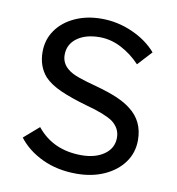

<svg xmlns="http://www.w3.org/2000/svg" viewBox="-67 -594 612 664"><g transform="rotate(10 239.5 -261.5)"><path d="M244 10Q177 10 124 -15Q71 -40 40 -81L93 -127Q150 -56 250 -56Q299 -56 330 -78Q361 -100 361 -137Q361 -170 332 -192Q319 -201 295 -210.5Q271 -220 237 -229Q181 -245 144 -261.5Q107 -278 86 -300Q56 -334 56 -385Q56 -428 79.5 -461.5Q103 -495 144.5 -514Q186 -533 238 -533Q294 -533 346 -510Q398 -487 431 -449L385 -399Q356 -430 319 -449.5Q282 -469 242 -469Q193 -469 163 -447Q133 -425 133 -388Q133 -359 156 -340Q170 -328 195.5 -319Q221 -310 259 -300Q303 -288 333.5 -275Q364 -262 384 -246Q434 -208 434 -141Q434 -97 409.5 -63Q385 -29 342 -9.5Q299 10 244 10Z"/></g></svg>

Font: Lexend Deca Light
Style: Regular
Weight: 300
Designer: Bonnie Shaver-Troup, Thomas Jockin
Foundry: Lexend
Version: Version 1.008; ttfautohint (v1.8.4.7-5d5b)